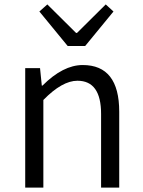

<svg xmlns="http://www.w3.org/2000/svg" viewBox="-20 -848 645 868"><path d="M94 -540H161L169 -461H172Q265 -554 354 -554Q519 -554 519 -343V0H437V-333Q437 -483 330 -483Q261 -483 176 -396V0H94ZM158 -796 194 -828 324 -699H328L458 -828L493 -796L365 -640H286Z"/></svg>

Font: Source Han Sans CN Normal
Style: Regular
Weight: 350
Designer: Ryoko NISHIZUKA 西塚涼子 (kana, bopomofo & ideographs); Paul D. Hunt (Latin, Greek & Cyrillic); Sandoll Communications 산돌커뮤니
Foundry: Adobe
Version: Version 2.004;hotconv 1.0.118;makeotfexe 2.5.65603